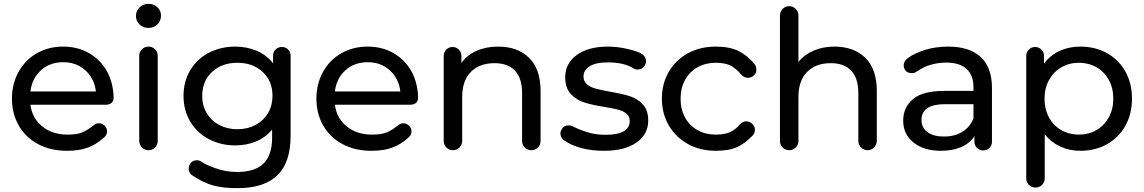

<svg xmlns="http://www.w3.org/2000/svg" viewBox="-20 -777 5940 997"><path d="M570 -275Q572 -233 526 -233H138Q147 -163 199.5 -120.5Q252 -78 330 -78Q354 -78 372 -80.5Q390 -83 405.5 -89Q421 -95 436.5 -105Q452 -115 470 -129Q481 -137 494 -137Q503 -137 512 -132.5Q521 -128 527 -120Q538 -106 535.5 -89.5Q533 -73 519 -62Q479 -26 437 -11Q393 6 327 6Q243 6 178 -28.5Q113 -63 77.5 -125Q42 -187 42 -265Q42 -342 76.5 -404Q111 -466 171.5 -500.5Q232 -535 308 -535Q384 -535 443.5 -500.5Q503 -466 537 -404Q567 -347 570 -275ZM308 -454Q239 -454 192.5 -412Q146 -370 138 -302H478Q470 -369 423.5 -411.5Q377 -454 308 -454Z M799 -45Q799 -25 785 -11Q771 3 751 3Q731 3 717.5 -10.5Q704 -24 703 -44V-487Q703 -507 717 -521Q731 -535 751 -535Q771 -535 785 -521Q799 -507 799 -487ZM751 -632Q723 -632 704.5 -650Q686 -668 686 -694Q686 -720 704.5 -738.5Q723 -757 751 -757Q779 -757 797.5 -739.5Q816 -722 816 -696Q816 -669 797.5 -650.5Q779 -632 751 -632Z M1489 -488V-72Q1489 67 1420 133.5Q1351 200 1214 200Q1139 200 1088.5 186.5Q1038 173 982 136Q965 126 961 109Q957 92 966 76Q972 65 981.5 60Q991 55 1002 55Q1016 55 1028 64Q1050 79 1100 97Q1153 116 1211 116Q1304 116 1348.5 72Q1393 28 1393 -62V-104Q1359 -63 1309.5 -42.5Q1260 -22 1202 -22Q1126 -22 1064.5 -54.5Q1003 -87 968 -145.5Q933 -204 933 -279Q933 -354 968 -412.5Q1003 -471 1064.5 -503Q1126 -535 1202 -535Q1262 -535 1313.5 -513Q1365 -491 1398 -448V-488Q1398 -507 1411 -520Q1424 -533 1444 -533Q1463 -533 1476 -520Q1489 -507 1489 -488ZM1213 -106Q1265 -106 1306.5 -128Q1348 -150 1371.5 -189.5Q1395 -229 1395 -279Q1395 -356 1344 -403.5Q1293 -451 1213 -451Q1132 -451 1081 -403.5Q1030 -356 1030 -279Q1030 -229 1053.5 -189.5Q1077 -150 1118.5 -128Q1160 -106 1213 -106Z M2151 -275Q2153 -233 2107 -233H1719Q1728 -163 1780.5 -120.5Q1833 -78 1911 -78Q1935 -78 1953 -80.5Q1971 -83 1986.5 -89Q2002 -95 2017.5 -105Q2033 -115 2051 -129Q2062 -137 2075 -137Q2084 -137 2093 -132.5Q2102 -128 2108 -120Q2119 -106 2116.5 -89.5Q2114 -73 2100 -62Q2060 -26 2018 -11Q1974 6 1908 6Q1824 6 1759 -28.5Q1694 -63 1658.5 -125Q1623 -187 1623 -265Q1623 -342 1657.5 -404Q1692 -466 1752.5 -500.5Q1813 -535 1889 -535Q1965 -535 2024.5 -500.5Q2084 -466 2118 -404Q2148 -347 2151 -275ZM1889 -454Q1820 -454 1773.5 -412Q1727 -370 1719 -302H2059Q2051 -369 2004.5 -411.5Q1958 -454 1889 -454Z M2567 -535Q2668 -535 2727.5 -476.5Q2787 -418 2787 -305V-45Q2787 -25 2773 -11Q2759 3 2739 3Q2719 3 2705 -11Q2691 -25 2691 -45V-294Q2691 -371 2654 -410Q2617 -449 2548 -449Q2470 -449 2425 -403.5Q2380 -358 2380 -273V-45Q2380 -25 2366 -11Q2352 3 2332 3Q2312 3 2298 -11Q2284 -25 2284 -45V-487Q2284 -506 2297.5 -519.5Q2311 -533 2330 -533Q2349 -533 2362.5 -519.5Q2376 -506 2376 -487V-450Q2405 -491 2454.5 -513Q2504 -535 2567 -535Z M3117 6Q3052 6 2999.5 -8Q2947 -22 2911 -47Q2896 -57 2891.5 -74Q2887 -91 2897 -106Q2903 -117 2912.5 -121.5Q2922 -126 2933 -126Q2946 -126 2956 -120Q2987 -104 3030 -90.5Q3073 -77 3124 -77Q3250 -77 3250 -149Q3250 -173 3233 -187Q3216 -201 3190.5 -207.5Q3165 -214 3118 -222Q3054 -232 3013.5 -245Q2973 -258 2944 -289Q2915 -320 2915 -376Q2915 -448 2975 -491.5Q3035 -535 3136 -535Q3189 -535 3242 -522Q3295 -509 3313 -497Q3328 -487 3333 -470.5Q3338 -454 3329 -438Q3316 -416 3291 -416Q3275 -416 3266 -424Q3219 -453 3135 -453Q3074 -453 3042 -433Q3010 -413 3010 -380Q3010 -354 3028 -339Q3046 -324 3072.5 -317Q3099 -310 3147 -301Q3211 -290 3250.5 -277.5Q3290 -265 3318 -235Q3346 -205 3346 -151Q3346 -79 3284.5 -36.5Q3223 6 3117 6Z M3697 6Q3616 6 3552.5 -29Q3489 -64 3453 -125.5Q3417 -187 3417 -265Q3417 -343 3453 -404.5Q3489 -466 3552.5 -500.5Q3616 -535 3697 -535Q3769 -535 3815 -512Q3861 -489 3897 -446Q3908 -432 3907.5 -414Q3907 -396 3893 -384Q3880 -373 3864 -373Q3844 -373 3830 -389Q3797 -426 3769 -438.5Q3741 -451 3696 -451Q3644 -451 3602.5 -428Q3561 -405 3537.5 -362.5Q3514 -320 3514 -265Q3514 -209 3537.5 -166.5Q3561 -124 3602.5 -101Q3644 -78 3696 -78Q3741 -78 3770 -90.5Q3799 -103 3823 -132Q3837 -147 3855 -147Q3872 -147 3885 -135Q3899 -123 3900 -105.5Q3901 -88 3889 -74Q3887 -72 3886.5 -71Q3886 -70 3884 -69Q3850 -34 3811 -15Q3769 6 3697 6Z M4313 -535Q4414 -535 4473.5 -476.5Q4533 -418 4533 -305V-46Q4533 -26 4519 -11.5Q4505 3 4485 3Q4465 3 4451 -11.5Q4437 -26 4437 -46V-294Q4437 -371 4400 -410Q4363 -449 4294 -449Q4216 -449 4171 -403.5Q4126 -358 4126 -273V-45Q4126 -25 4112 -11Q4098 3 4078 3Q4058 3 4044 -11Q4030 -25 4030 -45V-700Q4032 -719 4045.5 -732Q4059 -745 4078 -745Q4097 -745 4110.5 -732Q4124 -719 4126 -700V-455Q4156 -493 4204.5 -514Q4253 -535 4313 -535Z M4904 -535Q5014 -535 5072.5 -481Q5131 -427 5131 -320V-41Q5131 -22 5118 -9Q5105 4 5086 4Q5066 4 5053 -9Q5040 -22 5040 -41V-70Q5016 -33 4971.5 -13.5Q4927 6 4866 6Q4777 6 4723.5 -37Q4670 -80 4670 -150Q4670 -220 4721 -262.5Q4772 -305 4883 -305H5035V-324Q5035 -386 4999 -419Q4963 -452 4893 -452Q4846 -452 4801 -437Q4781 -430 4766 -421Q4751 -412 4734 -402Q4727 -397 4714 -397Q4703 -397 4693 -402Q4683 -407 4678 -417Q4671 -429 4673 -443Q4675 -457 4685 -467Q4702 -484 4731.5 -497.5Q4761 -511 4783 -518Q4840 -535 4904 -535ZM4882 -68Q4937 -68 4977 -92.5Q5017 -117 5035 -162V-236H4887Q4765 -236 4765 -154Q4765 -114 4796 -91Q4827 -68 4882 -68Z M5590 -535Q5667 -535 5728 -501Q5789 -467 5823.5 -406Q5858 -345 5858 -265Q5858 -185 5823.5 -123.5Q5789 -62 5728 -28Q5667 6 5590 6Q5533 6 5485.5 -16Q5438 -38 5405 -80V149Q5405 169 5391 183Q5377 197 5357 197Q5337 197 5323 183Q5309 169 5309 149V-487Q5309 -506 5322.5 -519.5Q5336 -533 5355 -533Q5374 -533 5387.5 -519.5Q5401 -506 5401 -487V-446Q5433 -490 5482 -512.5Q5531 -535 5590 -535ZM5582 -78Q5633 -78 5673.5 -101.5Q5714 -125 5737.5 -167.5Q5761 -210 5761 -265Q5761 -320 5737.5 -362.5Q5714 -405 5673.5 -428Q5633 -451 5582 -451Q5532 -451 5491.5 -427.5Q5451 -404 5427.5 -362Q5404 -320 5404 -265Q5404 -210 5427 -167.5Q5450 -125 5491 -101.5Q5532 -78 5582 -78Z"/></svg>

Font: Sepalumica Med
Style: Regular
Weight: 500
Designer: Julieta Ulanovsky
Foundry: Julieta Ulanovsky
Version: Version 7.200